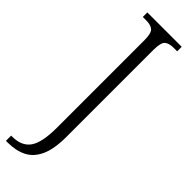

<svg xmlns="http://www.w3.org/2000/svg" viewBox="-318 -717 960 960"><g transform="rotate(45 162.0 -237.0)"><path d="M2 240V203H10Q76 203 106 160.5Q136 118 136 13V-605Q136 -655 120 -668.5Q104 -682 71 -682H48V-714H291V-682H267Q234 -682 218 -668.5Q202 -655 202 -603V12Q202 98 179 148Q156 198 114 219Q72 240 13 240Z"/></g></svg>

Font: Noto Serif SemiCondensed Light
Style: Regular
Weight: 300
Width: 4
Designer: Monotype Design Team
Foundry: Monotype Imaging Inc.
Version: Version 2.013